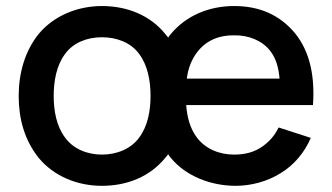

<svg xmlns="http://www.w3.org/2000/svg" viewBox="-20 -598 1097 634"><path d="M594.8 -251H1013.5C1019.8 -342.7 1005.2 -426 953.1 -489.6C902.1 -550 835.4 -578.1 753.1 -578.1C670.8 -578.1 594.8 -546.9 543.8 -485.4C540.6 -481.3 537.5 -478.1 535.4 -474L526 -485.4C476 -547.9 399 -578.1 316.7 -578.1C235.4 -578.1 157.3 -545.8 107.3 -485.4C62.5 -429.2 41.7 -357.3 41.7 -281.2C41.7 -206.3 60.4 -136.5 107.3 -77.1C158.3 -15.6 235.4 15.6 316.7 15.6C400 15.6 475 -14.6 526 -77.1L535.4 -88.5C537.5 -84.4 540.6 -81.2 543.8 -77.1C592.7 -16.7 676 15.6 758.3 15.6C809.4 15.6 863.5 1 906.3 -26C950 -52.1 985.4 -93.8 1006.3 -142.7L900 -177.1C888.5 -153.1 871.9 -132.3 846.9 -114.6C820.8 -95.8 789.6 -87.5 753.1 -87.5C704.2 -87.5 658.3 -106.3 630.2 -143.8C607.3 -174 597.9 -211.5 594.8 -251ZM753.1 -481.3C800 -482.3 845.8 -464.6 872.9 -429.2C892.7 -403.1 900 -372.9 903.1 -338.5H596.9C601 -370.8 611.5 -400 631.2 -426C662.5 -466.7 707.3 -482.3 753.1 -481.3ZM439.6 -143.8C412.5 -106.3 365.6 -87.5 316.7 -87.5C267.7 -87.5 221.9 -106.3 194.8 -143.8C166.7 -181.2 157.3 -231.3 157.3 -281.2C157.3 -331.2 166.7 -382.3 194.8 -419.8C221.9 -457.3 267.7 -475 316.7 -475C365.6 -475 412.5 -457.3 439.6 -419.8C467.7 -382.3 477.1 -331.2 477.1 -281.2C477.1 -231.3 467.7 -181.2 439.6 -143.8Z"/></svg>

Font: Manrope Semibold
Style: Regular
Weight: 600
Width: 4
Designer: Michael Sharanda
Foundry: Michael Sharanda
Version: Version 2.000;PS 002.000;hotconv 1.0.88;makeotf.lib2.5.64775